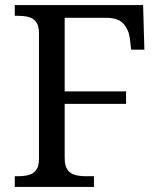

<svg xmlns="http://www.w3.org/2000/svg" viewBox="-20 -734 630 754"><path d="M38 0V-42H51Q73 -42 91.5 -46.5Q110 -51 121.5 -65.5Q133 -80 133 -109V-604Q133 -634 121.5 -648.5Q110 -663 91.5 -667.5Q73 -672 51 -672H38V-714H542L547 -539H495L490 -582Q486 -616 465.5 -640Q445 -664 398 -664H234V-375H475V-326H234V-114Q234 -83 245 -67.5Q256 -52 275 -47Q294 -42 316 -42H349V0Z"/></svg>

Font: Noto Serif Myanmar
Style: Regular
Weight: 400
Designer: Ben Mitchell and the Monotype Design Team
Foundry: Monotype Imaging Inc.
Version: Version 2.106